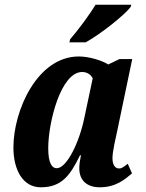

<svg xmlns="http://www.w3.org/2000/svg" viewBox="-20 -786 622 816"><path d="M275 -606H344C408 -641 509 -722 535 -756L538 -766H386C359 -721 311 -657 278 -619ZM153 10C242 10 278 -40 320 -126H324C320 -105 317 -89 317 -71C317 -17 352 10 404 10C473 10 511 -24 541 -49L523 -90C507 -78 499 -70 486 -70C470 -70 458 -84 458 -114C458 -142 472 -201 477 -224L542 -535H488L440 -512C415 -528 361 -546 315 -546C139 -546 37 -317 37 -159C37 -63 78 10 153 10ZM221 -71C201 -71 185 -92 185 -156C185 -267 239 -480 329 -480C348 -480 365 -471 374 -453L339 -288C318 -182 264 -71 221 -71Z"/></svg>

Font: Noto Serif Condensed Extra
Style: Italic
Weight: 800
Width: 3
Italic angle: -12°
Designer: Monotype Design Team
Foundry: Monotype Imaging Inc.
Version: Version 1.901